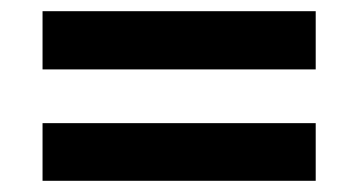

<svg xmlns="http://www.w3.org/2000/svg" viewBox="-20 -459 640 343"><path d="M56 -335V-439H544V-335ZM56 -136V-239H544V-136Z"/></svg>

Font: Nunito Sans 12pt ExtraBold
Style: Regular
Weight: 800
Designer: Vernon Adams
Foundry: Vernon Adams
Version: Version 3.101;gftools[0.9.27]